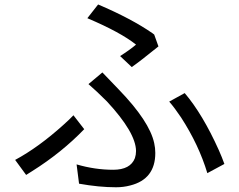

<svg xmlns="http://www.w3.org/2000/svg" viewBox="-20 -791 1040 836"><path d="M553.7 -499 502.9 -546.9Q545.9 -574.2 572.3 -596.7Q504.9 -650.4 362.3 -710.9Q361.3 -711.9 360.4 -711.9L407.2 -771.5Q551.8 -710 643.6 -646.5Q648.4 -643.6 651.4 -640.6L669.9 -588.9Q588.9 -523.4 553.7 -499ZM324.2 8.8 313.5 -75.2Q393.6 -51.8 472.7 -51.8Q547.9 -51.8 567.4 -102.5Q572.3 -117.2 572.3 -133.8Q571.3 -213.9 445.3 -349.6Q400.4 -394.5 365.2 -424.8L425.8 -475.6Q462.9 -437.5 498 -400.4Q630.9 -262.7 651.4 -168Q656.2 -146.5 656.2 -125Q656.2 -10.7 546.9 16.6Q517.6 24.4 485.4 24.4Q411.1 24.4 324.2 8.8ZM957 -77.1 882.8 -37.1Q845.7 -160.2 768.6 -279.3Q741.2 -320.3 716.8 -348.6L784.2 -385.7Q862.3 -293.9 932.6 -137.7Q947.3 -104.5 957 -77.1ZM346.7 -228.5Q249 -127 120.1 -45.9Q106.4 -37.1 93.8 -29.3L45.9 -94.7Q147.5 -149.4 255.9 -247.1Q282.2 -270.5 299.8 -289.1Z"/></svg>

Font: Taipei Sans TC Beta
Style: Regular
Weight: 400
Designer: JT Foundry
Foundry: JT Foundry
Version: Version 1.000